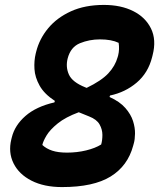

<svg xmlns="http://www.w3.org/2000/svg" viewBox="-20 -740 647 780"><path d="M402 -720Q471 -720 521 -695Q571 -670 593.5 -624Q616 -578 600 -516L598 -508Q582 -444 535.5 -404.5Q489 -365 427 -352L425 -346Q467 -327 489.5 -301Q512 -275 520.5 -248Q529 -221 528.5 -197Q528 -173 524 -159L521 -148Q499 -66 429.5 -23Q360 20 232 20Q159 20 108 -6Q57 -32 35 -76.5Q13 -121 26 -174L28 -182Q40 -231 83.5 -269Q127 -307 201 -324L203 -330Q160 -358 141 -392Q122 -426 120 -459.5Q118 -493 125 -522L127 -530Q140 -582 175.5 -625Q211 -668 268 -694Q325 -720 402 -720ZM327 -385 332 -383Q392 -412 420 -442Q448 -472 458 -508L460 -515Q463 -527 463.5 -540Q464 -553 462 -566Q433 -580 386 -580Q343 -580 305 -564.5Q267 -549 255 -503Q246 -468 260 -437Q274 -406 327 -385ZM152 -151Q168 -136 192 -128Q216 -120 252 -120Q293 -120 330 -129Q367 -138 391 -153Q396 -170 396 -192Q396 -214 384.5 -234.5Q373 -255 342 -267L300 -284Q246 -264 214.5 -238.5Q183 -213 169 -189.5Q155 -166 152 -151Z"/></svg>

Font: Recursive Sn Csl St XBd
Style: Italic
Weight: 800
Italic angle: -15°
Version: Version 1.079;hotconv 1.0.112;makeotfexe 2.5.65598; ttfautoh